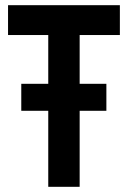

<svg xmlns="http://www.w3.org/2000/svg" viewBox="-20 -720 493 740"><path d="M62 -293V-397H166V-585H11V-700H442V-585H287V-397H390V-293H287V0H166V-293Z"/></svg>

Font: Georama Semi Condensed SemiBold
Style: Regular
Weight: 600
Width: 4
Designer: Jean-Baptiste Levee
Foundry: Production Type
Version: Version 1.000